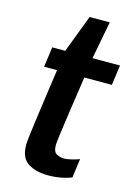

<svg xmlns="http://www.w3.org/2000/svg" viewBox="-107 -733 570 802"><g transform="rotate(15 178.0 -332.0)"><path d="M183 10Q128 10 94.5 -12Q61 -34 61 -89Q61 -102 65 -135Q69 -168 75.5 -214.5Q82 -261 89.5 -315Q97 -369 105 -424H49L61 -511H117L179 -674H266L235 -511H354L342 -424H223Q211 -344 201.5 -279Q192 -214 186.5 -172.5Q181 -131 181 -121Q181 -91 196.5 -83Q212 -75 230 -75Q241 -75 261 -80Q281 -85 294 -90L283 -8Q271 -3 253.5 1.5Q236 6 217.5 8Q199 10 183 10Z"/></g></svg>

Font: Chivo Medium Medium
Style: Italic
Weight: 500
Italic angle: -8.05°
Version: Version 2.002